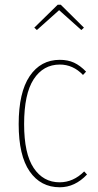

<svg xmlns="http://www.w3.org/2000/svg" viewBox="-20 -782 415 812"><path d="M344 -479 331 -465Q289 -509 233 -509Q163 -509 122.5 -447Q82 -385 82 -257Q82 -132 122.5 -71.5Q163 -11 232 -11Q290 -11 336 -57L348 -44Q297 10 233 10Q152 10 105.5 -57Q59 -124 59 -257Q59 -391 105.5 -460Q152 -529 233 -529Q267 -529 293 -517Q319 -505 344 -479ZM136 -655 125 -665 224 -762H237L335 -665L324 -655L230 -739Z"/></svg>

Font: Fira Sans Extra Condensed Thin
Style: Regular
Weight: 250
Width: 1
Designer: Carrois Corporate & Edenspiekermann AG
Foundry: Carrois Corporate GbR & Edenspiekermann AG
Version: Version 4.203